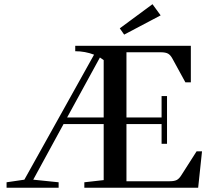

<svg xmlns="http://www.w3.org/2000/svg" viewBox="-20 -877 978 897"><path d="M560.1 -715.3 539.6 -744.6 692.4 -857.4 730.5 -805.2ZM10.7 0V-25.4L93.8 -37.6L419.4 -621.6Q377.4 -637.7 331.5 -637.7V-663.1H871.6V-492.2H846.2L786.1 -602.1Q776.9 -619.6 765.4 -626.2Q753.9 -632.8 731 -632.8H570.8V-328.1H734.9V-428.2H760.3V-205.1H734.9V-297.4H570.8V-30.3H772.9Q794.4 -30.3 805.7 -36.1Q816.9 -42 826.7 -57.6L898.4 -169.9H923.8L905.8 0H374V-25.4L464.4 -35.6V-297.4H276.9L135.3 -37.6L253.9 -25.4V0ZM464.4 -596.2Q457.5 -601.6 446.8 -608.4L293.5 -328.1H464.4Z"/></svg>

Font: Elstob 18pt Medium
Style: Regular
Weight: 500
Designer: Peter S. Baker
Version: Version 1.015